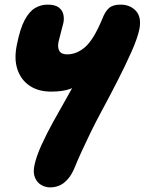

<svg xmlns="http://www.w3.org/2000/svg" viewBox="-20 -543 625 830"><path d="M196 267Q177 267 159 257Q141 247 131.5 225.5Q122 204 129 171Q137 133 159.5 83.5Q182 34 211.5 -19Q241 -72 270 -123Q299 -174 320.5 -216Q342 -258 347 -284L383 -249Q361 -216 338 -193Q315 -170 283 -158.5Q251 -147 201 -147Q146 -147 108.5 -172Q71 -197 55.5 -242.5Q40 -288 53 -350Q67 -420 87 -457Q107 -494 132 -508.5Q157 -523 186 -523Q217 -523 233 -511.5Q249 -500 253.5 -482Q258 -464 254 -444Q252 -437 247.5 -419Q243 -401 238.5 -384Q234 -367 233 -362Q228 -338 236.5 -323Q245 -308 270 -308Q312 -308 348.5 -340Q385 -372 422 -461Q434 -493 451 -508Q468 -523 501 -523Q542 -523 567 -496.5Q592 -470 583 -419Q575 -379 548.5 -319.5Q522 -260 488 -193.5Q454 -127 421 -66Q394 -16 372.5 28Q351 72 333 111.5Q315 151 299 190Q283 226 257.5 246.5Q232 267 196 267Z"/></svg>

Font: Shantell Sans ExtraBold
Style: Italic
Weight: 800
Italic angle: -11°
Designer: Stephen Nixon, Anya Danilova, Shantell Martin
Foundry: Arrow Type
Version: Version 1.011;[c5ecc13dd]